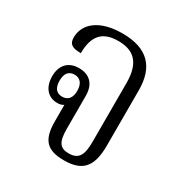

<svg xmlns="http://www.w3.org/2000/svg" viewBox="-137 -662 744 779"><g transform="rotate(30 235.0 -272.5)"><path d="M267 10C352 10 389 -27 389 -129V-388C389 -497 335 -555 217 -555C109 -555 53 -506 53 -442C53 -409 72 -401 110 -401C110 -487 148 -520 218 -520C289 -520 331 -485 331 -389V-114C331 -53 318 -24 270 -24C228 -24 214 -46 214 -109V-261C214 -319 181 -345 135 -345C83 -345 56 -312 56 -262C56 -209 85 -178 128 -178C138 -178 149 -180 157 -186V-109C157 -25 185 10 267 10ZM132 -210C104 -210 91 -229 91 -262C91 -294 104 -313 132 -313C160 -313 174 -293 174 -261C174 -229 160 -210 132 -210Z"/></g></svg>

Font: Noto Serif Thai Condensed Light
Style: Regular
Weight: 300
Width: 3
Designer: Monotype Design Team
Foundry: Monotype Imaging Inc.
Version: Version 2.002